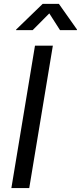

<svg xmlns="http://www.w3.org/2000/svg" viewBox="-20 -961 414 981"><path d="M250 -727.5 129.4 0H38.1L158.7 -727.5ZM147 -807.1H62L62.5 -810.1L198.2 -941.4H280.8L373.5 -810.1L373 -807.1H286.6L231.9 -892.6Z"/></svg>

Font: Inter 20pt
Style: Italic
Weight: 400
Italic angle: -9.3988°
Version: Version 4.001;git-66647c0bb